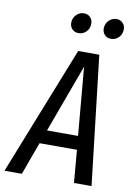

<svg xmlns="http://www.w3.org/2000/svg" viewBox="-126 -951 704 1012"><g transform="rotate(10 226.5 -445.0)"><path d="M328 -175H128L64 0H-29L244 -689H357L437 0H343ZM321 -248 289 -613 155 -248ZM182 -829Q182 -855 199.5 -872.5Q217 -890 240 -890Q261 -890 274 -876.5Q287 -863 287 -843Q287 -816 270 -799Q253 -782 229 -782Q208 -782 195 -795.5Q182 -809 182 -829ZM356 -829Q356 -855 373.5 -872.5Q391 -890 414 -890Q435 -890 448 -876.5Q461 -863 461 -843Q461 -817 444 -799.5Q427 -782 403 -782Q382 -782 369 -795.5Q356 -809 356 -829Z"/></g></svg>

Font: Fira Sans Compressed
Style: Italic
Weight: 400
Width: 1
Italic angle: -8°
Designer: bBox Type GmbH & Carrois Corporate GbR & Edenspiekermann AG
Foundry: bBox Type GmbH & Carrois Corporate GbR & Edenspiekermann AG
Version: Version 4.301